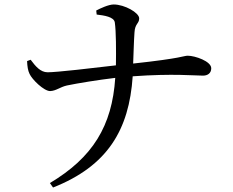

<svg xmlns="http://www.w3.org/2000/svg" viewBox="-20 -786 1040 858"><path d="M412 -721C445 -717 489 -711 493 -686C499 -645 499 -559 498 -494C397 -482 234 -463 193 -463C160 -463 138 -491 117 -519L101 -513C102 -489 105 -470 112 -456C123 -431 176 -379 204 -379C231 -380 248 -397 279 -404C327 -414 419 -429 495 -438C481 -223 394 -82 203 32L217 52C460 -44 557 -205 573 -445C752 -458 851 -448 887 -448C907 -448 924 -458 924 -481C924 -512 852 -537 819 -537C800 -537 797 -526 575 -502C577 -547 578 -599 581 -641C583 -681 602 -680 602 -704C602 -729 537 -766 488 -766C465 -766 427 -748 410 -739Z"/></svg>

Font: Noto Serif SC Medium
Style: Regular
Weight: 500
Designer: Ryoko NISHIZUKA 西塚涼子 (kana & ideographs); Frank Grießhammer (Latin, Greek & Cyrillic); Wenlong ZHANG 张文龙 (bopomofo); San
Foundry: Adobe Systems Incorporated
Version: Version 1.001;PS 1.001;hotconv 16.6.54;makeotf.lib2.5.65590